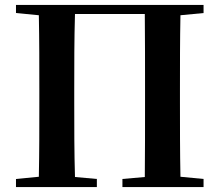

<svg xmlns="http://www.w3.org/2000/svg" viewBox="-20 -761 893 781"><path d="M45 -708 138 -699C140 -598 140 -496 140 -394V-346C140 -243 140 -141 138 -42L45 -33V0H374V-33L285 -41C282 -142 282 -243 282 -347V-394C282 -498 282 -602 285 -704H569C570 -601 570 -498 570 -394V-347C570 -242 570 -141 569 -41L478 -33V0H808V-33L714 -42C712 -143 712 -245 712 -346V-394C712 -497 712 -599 714 -699L808 -708V-741H45Z"/></svg>

Font: Noto Serif KR
Style: Bold
Weight: 700
Designer: Ryoko NISHIZUKA 西塚涼子 (kana & ideographs); Frank Grießhammer (Latin, Greek & Cyrillic); Wenlong ZHANG 张文龙 (bopomofo); San
Foundry: Adobe
Version: Version 2.001;hotconv 1.1.0;makeotfexe 2.6.0